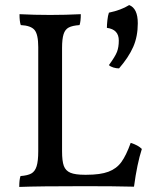

<svg xmlns="http://www.w3.org/2000/svg" viewBox="-20 -735 600 758"><path d="M496 -171Q525 -162 540 -147Q521 -88 509 2Q431 0 315 0Q131 0 56 3Q56 -26 61 -40Q89 -42 103.5 -50Q118 -58 124.5 -78.5Q131 -99 131 -138V-549Q131 -599 116.5 -616.5Q102 -634 62 -636Q57 -650 57 -679Q115 -676 178 -676Q239 -676 299 -679Q299 -650 294 -636Q266 -634 251.5 -626.5Q237 -619 231 -600Q225 -581 225 -546V-138Q225 -99 232 -80Q239 -61 258 -53Q277 -45 315 -45H321Q376 -45 408 -57Q440 -69 459 -95Q478 -121 496 -171ZM450 -465Q439 -465 427.5 -468.5Q416 -472 410 -478Q435 -512 442 -530.5Q449 -549 449 -575Q449 -619 402 -625Q402 -637 404 -655.5Q406 -674 410 -685Q458 -695 490 -715Q524 -702 524 -643Q524 -591 506 -550Q488 -509 450 -465Z"/></svg>

Font: Vollkorn SC
Style: Regular
Weight: 400
Designer: Friedrich Althausen
Foundry: Friedrich Althausen
Version: Version 4.015